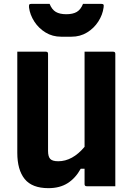

<svg xmlns="http://www.w3.org/2000/svg" viewBox="-20 -969 690 999"><path d="M232 10Q147 10 108.5 -37.5Q70 -85 70 -174V-700H219Q230 -700 230 -689V-184Q230 -154 241.5 -142Q253 -130 283 -130Q357 -130 420 -205V-700H569Q580 -700 580 -689V0H431Q420 0 420 -11V-91H400Q373 -42 332 -16Q291 10 232 10ZM412 -949H505Q515 -949 518 -945.5Q521 -942 519 -930Q514 -892 491.5 -857Q469 -822 433 -800Q397 -778 352 -778H298Q253 -778 217 -800Q181 -822 158.5 -857Q136 -892 131 -930Q130 -942 132.5 -945.5Q135 -949 145 -949H238Q250 -919 270.5 -907Q291 -895 325 -895Q359 -895 379.5 -907Q400 -919 412 -949Z"/></svg>

Font: Recursive Sn Lnr St XBd
Style: Regular
Weight: 800
Version: Version 1.079;hotconv 1.0.112;makeotfexe 2.5.65598; ttfautoh